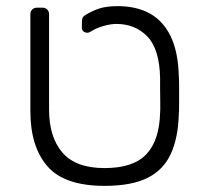

<svg xmlns="http://www.w3.org/2000/svg" viewBox="-20 -596 664 626"><path d="M321 10Q190 10 134.5 -54Q79 -118 79 -234V-549Q79 -559 85 -565Q91 -571 101 -571H118Q128 -571 134 -565Q140 -559 140 -549V-239Q140 -149 183.5 -98.5Q227 -48 321 -48Q415 -48 457.5 -93.5Q500 -139 502 -229Q503 -239 502.5 -262Q502 -285 502 -308.5Q502 -332 502 -342Q500 -436 460.5 -477Q421 -518 359 -518Q341 -518 316.5 -511Q292 -504 274 -492Q266 -487 256.5 -491Q247 -495 247 -505V-518Q247 -527 248 -534Q249 -541 257 -546Q279 -560 303 -568Q327 -576 364 -576Q425 -576 468.5 -552Q512 -528 536.5 -477.5Q561 -427 563 -347Q564 -337 564 -311.5Q564 -286 564 -260Q564 -234 563 -224Q561 -147 537 -94.5Q513 -42 461 -16Q409 10 321 10Z"/></svg>

Font: Rubik Light Light
Style: Regular
Weight: 300
Version: Version 2.101